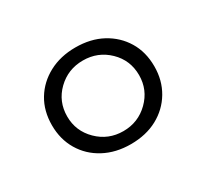

<svg xmlns="http://www.w3.org/2000/svg" viewBox="-76 -815 562 523"><g transform="rotate(-30 205.0 -554.0)"><path d="M205 -402Q158 -402 121.5 -421.5Q85 -441 64.5 -475.5Q44 -510 44 -554Q44 -599 64.5 -633Q85 -667 121.5 -686.5Q158 -706 205 -706Q253 -706 289 -686.5Q325 -667 345.5 -633Q366 -599 366 -554Q366 -510 345.5 -475.5Q325 -441 289 -421.5Q253 -402 205 -402ZM205 -443Q252 -443 285 -475.5Q318 -508 318 -554Q318 -601 285 -633Q252 -665 205 -665Q158 -665 125 -633Q92 -601 92 -554Q92 -508 125 -475.5Q158 -443 205 -443Z"/></g></svg>

Font: Platypi Light Light
Style: Regular
Weight: 300
Version: Version 1.200